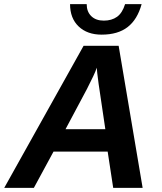

<svg xmlns="http://www.w3.org/2000/svg" viewBox="-41 -910 783 930"><path d="M218.3 -175.8 123 0H-20.5L363.8 -688H533.7L649.9 0H507.3L480.5 -175.8ZM427.7 -582Q422.9 -566.4 410.6 -540.5Q398.4 -514.6 379.9 -478.5L276.4 -284.2H469.2L436.5 -504.9Q432.1 -538.1 429.9 -557.4Q427.7 -576.7 427.7 -582ZM451.2 -742.2Q381.8 -742.2 340.1 -781.7Q298.3 -821.3 298.3 -890.1H378.9Q378.9 -853.5 401.1 -831.8Q423.3 -810.1 461.9 -810.1Q500 -810.1 525.9 -828.6Q551.8 -847.2 564.9 -890.1H645Q624.5 -815.4 577.1 -778.8Q529.8 -742.2 451.2 -742.2Z"/></svg>

Font: Arimo
Style: Italic
Weight: 400
Italic angle: -12°
Designer: Steve Matteson
Foundry: Monotype Imaging Inc.
Version: Version 1.33